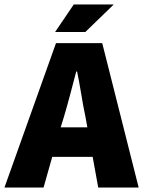

<svg xmlns="http://www.w3.org/2000/svg" viewBox="-47 -844 651 864"><path d="M346 -271 338 -316Q328 -363 319 -418Q310 -473 300 -522H296Q283 -472 268.5 -417.5Q254 -363 240 -316L226 -271ZM370 -138H188L149 0H-27L205 -650H413L577 0H395ZM337 -700H201L285 -824H465Z"/></svg>

Font: Kilde Sans Black
Style: Regular
Weight: 900
Italic angle: -3°
Designer: Paul D. Hunt
Foundry: Adobe Systems Incorporated
Version: Version 1.050;PS Version 1.000;hotconv 1.0.70;makeotf.lib2.5